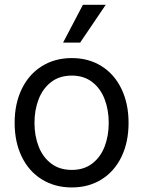

<svg xmlns="http://www.w3.org/2000/svg" viewBox="-20 -783 607 813"><path d="M42 -262.7Q42 -344.2 72.3 -406.5Q102.5 -468.8 157.5 -502.9Q212.4 -537.1 284.2 -537.1Q355.5 -537.1 409.9 -502.9Q464.4 -468.8 494.4 -406.5Q524.4 -344.2 524.4 -262.7Q524.4 -181.2 494.4 -119.1Q464.4 -57.1 409.9 -23.2Q355.5 10.7 284.2 10.7Q212.4 10.7 157.5 -23.2Q102.5 -57.1 72.3 -119.1Q42 -181.2 42 -262.7ZM440.4 -262.7Q440.4 -317.4 423.1 -362.8Q405.8 -408.2 370.6 -435.5Q335.4 -462.9 284.2 -462.9Q231.9 -462.9 196.5 -435.5Q161.1 -408.2 143.6 -362.8Q126 -317.4 126 -262.7Q126 -208 143.6 -162.8Q161.1 -117.7 196.5 -90.6Q231.9 -63.5 284.2 -63.5Q335.4 -63.5 370.6 -90.6Q405.8 -117.7 423.1 -162.8Q440.4 -208 440.4 -262.7ZM331.1 -762.7H427.7L319.3 -602.5H247.1Z"/></svg>

Font: WEMIX Pretendard
Style: Regular
Weight: 400
Designer: Base glyphs from Inter by Rasmus Andersson; Hangeul glyphs from Noto Sans CJK(Source Han Sans) by Jang Soo-young and Kan
Foundry: Kil Hyung-jin
Version: Version 1.000